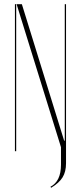

<svg xmlns="http://www.w3.org/2000/svg" viewBox="-20 -719 384 913"><path d="M51 -699H57V0H51ZM288 -699H294V57Q294 98 277.5 124.5Q261 151 223 174L220 169Q270 143 270 64V-19L59 -699H84L285 -50H288Z"/></svg>

Font: Moniqa Thin Display
Style: Regular
Weight: 100
Designer: Rajesh Rajput
Foundry: Rajesh Rajput
Version: Version 1.000